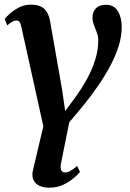

<svg xmlns="http://www.w3.org/2000/svg" viewBox="-22 -572 570 844"><path d="M308 -142.5Q337 -182.5 360 -224.2Q383 -266 396.5 -309Q410 -352 410 -395Q410 -412.5 403.5 -429.2Q397 -446 390.8 -462.2Q384.5 -478.5 384.5 -494.5Q384.5 -519.5 399.5 -535.2Q414.5 -551 444 -551Q479 -551 496 -523.2Q513 -495.5 513 -453Q513 -412.5 499.8 -370Q486.5 -327.5 463.5 -284Q440.5 -240.5 411 -197.5Q381.5 -154.5 348.5 -113.5Q332 -93.5 314.8 -72.8Q297.5 -52 282.5 -34.5L246.5 144.5Q242 166 247.2 176Q252.5 186 263.5 186Q275 186 288 179Q301 172 317 157L329.5 184Q322 193.5 303 210Q284 226.5 256.8 239.8Q229.5 253 195 253Q154 253 134.5 232.5Q115 212 122.5 178L168.5 -17L72.5 -451Q69 -469 63.8 -475.5Q58.5 -482 50 -482Q43 -482 33.8 -477.8Q24.5 -473.5 10 -460.5L-1.5 -488.5Q2.5 -494.5 18.8 -509.8Q35 -525 59.5 -538.2Q84 -551.5 113.5 -551.5Q154 -551.5 172.8 -533Q191.5 -514.5 197.5 -482.5L251.5 -175L264.5 -84Z"/></svg>

Font: Merriweather 60pt SemiBold
Style: Italic
Weight: 600
Italic angle: -7.8°
Version: Version 2.101